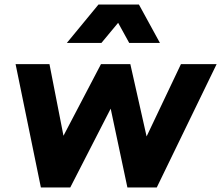

<svg xmlns="http://www.w3.org/2000/svg" viewBox="-20 -830 979 850"><path d="M161 0 49 -546H199L261 -229L427 -546H557L629 -226L781 -546H939L674 0H544L470 -349L291 0ZM276 -640 416 -810H595L688 -640H552L503 -729L429 -640Z"/></svg>

Font: Plus Jakarta Sans ExtraBold
Style: Italic
Weight: 800
Italic angle: -8°
Designer: Gumpita Rahayu
Foundry: Tokotype
Version: Version 2.071; ttfautohint (v1.8.4.7-5d5b);gftools[0.9.29]